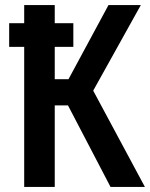

<svg xmlns="http://www.w3.org/2000/svg" viewBox="-20 -734 589 754"><path d="M75 0V-550H16V-643H75V-714H195V-643H268V-550H195V-423H249L406 -714H533L346 -378L549 0H414L247 -320H195V0Z"/></svg>

Font: Noto Sans Condensed SemiBold
Style: Regular
Weight: 600
Width: 3
Designer: Monotype Design Team
Foundry: Monotype Imaging Inc.
Version: Version 2.013; ttfautohint (v1.8.4.7-5d5b)